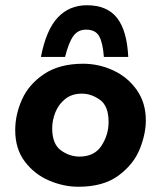

<svg xmlns="http://www.w3.org/2000/svg" viewBox="-20 -700 613 732"><path d="M38 -204Q38 -263 64 -321Q90 -379 148.5 -418Q207 -457 297 -457Q357 -457 412 -431.5Q467 -406 501.5 -357Q536 -308 536 -241Q536 -189 512.5 -131Q489 -73 431.5 -30.5Q374 12 279 12Q223 12 167.5 -11.5Q112 -35 75 -83.5Q38 -132 38 -204ZM394 -235Q394 -296 361 -319.5Q328 -343 292 -343Q254 -343 228.5 -322.5Q203 -302 191 -271.5Q179 -241 179 -211Q179 -151 212 -127Q245 -103 283 -103Q340 -103 367 -144.5Q394 -186 394 -235ZM469 -483H376Q372 -537 358 -562Q344 -587 308 -587Q277 -587 259.5 -562.5Q242 -538 228 -483H136Q156 -586 200 -633Q244 -680 311 -680Q388 -680 426 -632Q464 -584 469 -483Z"/></svg>

Font: Josefin Sans
Style: Bold Italic
Weight: 700
Italic angle: -7°
Designer: Santiago Orozco
Foundry: Typemade
Version: Version 2.000